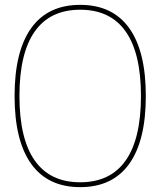

<svg xmlns="http://www.w3.org/2000/svg" viewBox="-20 -760 660 790"><path d="M40 -365Q40 -549 108.5 -644.5Q177 -740 310 -740Q443 -740 511.5 -644.5Q580 -549 580 -365Q580 -181 511.5 -85.5Q443 10 310 10Q177 10 108.5 -85.5Q40 -181 40 -365ZM310 -10Q434 -10 497 -99.5Q560 -189 560 -365Q560 -541 497 -630.5Q434 -720 310 -720Q186 -720 123 -630.5Q60 -541 60 -365Q60 -189 123 -99.5Q186 -10 310 -10Z"/></svg>

Font: Enso Thin
Style: Regular
Weight: 100
Designer: Coji Morishita
Foundry: UNDERFOREST DESIGN
Version: Version 1.000